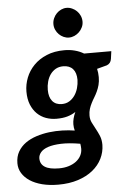

<svg xmlns="http://www.w3.org/2000/svg" viewBox="-93 -786 664 1008"><g transform="rotate(-5 239.0 -281.5)"><path d="M0 0ZM433.5 -364.5C433.5 -372.5 433.1 -380.2 432.2 -387.5C431.4 -394.8 430.2 -401.8 428.5 -408.5L481 -422.5C495 -427.8 503.2 -438.5 505.5 -454.5L511 -494.5H367.5C353.2 -503.2 337.4 -509.8 320.2 -514.2C303.1 -518.8 285 -521 266 -521C230.3 -521 199 -515.3 172 -504C145 -492.7 122.3 -477.6 104 -458.8C85.7 -439.9 71.8 -418.6 62.5 -394.8C53.2 -370.9 48.5 -346.5 48.5 -321.5C48.5 -295.5 52.4 -272.8 60.2 -253.2C68.1 -233.8 78.7 -217.5 92 -204.5C105.3 -191.5 120.8 -181.8 138.2 -175.5C155.8 -169.2 174.2 -166 193.5 -166C215.8 -166 235.1 -168.3 251.2 -173C267.4 -177.7 282 -184.3 295 -193C284.3 -169.7 279 -148.3 279 -129C279 -117.3 280.5 -106.3 283.5 -96C263.5 -99.3 241.8 -101.3 218.5 -102C195.2 -102.7 171.8 -101.6 148.5 -98.8C125.2 -95.9 102.7 -91 81 -84C59.3 -77 40.2 -67.6 23.5 -55.8C6.8 -43.9 -6.5 -29.3 -16.5 -12C-26.5 5.3 -31.5 25.7 -31.5 49C-31.5 68 -26.7 85.4 -17 101.2C-7.3 117.1 6.3 130.8 24 142.5C41.7 154.2 63.2 163.2 88.5 169.8C113.8 176.2 142.2 179.5 173.5 179.5C212.2 179.5 246.8 174.5 277.5 164.5C308.2 154.5 334.1 140.9 355.2 123.8C376.4 106.6 392.7 86.6 404 63.8C415.3 40.9 421.2 16.8 421.5 -8.5C421.5 -26.5 418.7 -42.3 413 -56C407.3 -69.7 401.2 -82.5 394.5 -94.5C387.8 -106.5 381.7 -118.2 376 -129.8C370.3 -141.2 367.5 -153.8 367.5 -167.5C367.5 -180.2 369.2 -191.8 372.5 -202.2C375.8 -212.8 379.9 -222.8 384.8 -232.2C389.6 -241.8 394.8 -251.1 400.5 -260.2C406.2 -269.4 411.4 -279.2 416.2 -289.5C421.1 -299.8 425.2 -311.1 428.5 -323.2C431.8 -335.4 433.5 -349.2 433.5 -364.5ZM228.5 -240.5C206.8 -240.5 190.2 -247.5 178.5 -261.5C166.8 -275.5 161 -295.3 161 -321C161 -336 162.9 -350.5 166.8 -364.5C170.6 -378.5 176.3 -390.9 184 -401.8C191.7 -412.6 201.2 -421.2 212.5 -427.8C223.8 -434.2 237 -437.5 252 -437.5C274.3 -437.5 291.4 -430.8 303.2 -417.5C315.1 -404.2 321 -385 321 -360C320.7 -345.3 318.5 -330.9 314.5 -316.8C310.5 -302.6 304.6 -289.8 296.8 -278.5C288.9 -267.2 279.3 -258 268 -251C256.7 -244 243.5 -240.5 228.5 -240.5ZM309 2C309 15 306 27.2 300 38.5C294 49.8 285.5 59.7 274.5 68C263.5 76.3 250.3 82.8 235 87.5C219.7 92.2 202.7 94.5 184 94.5C150.7 94.5 125.9 89.3 109.8 79C93.6 68.7 85.5 53.5 85.5 33.5C85.5 22.2 89.7 11.5 98 1.5C106.3 -8.5 119.3 -16.5 137 -22.5C154.7 -28.5 177.5 -32 205.5 -33C233.5 -34 267.2 -31.2 306.5 -24.5C307.2 -20.5 307.8 -16.2 308.2 -11.8C308.8 -7.2 309 -2.7 309 2ZM374 -662.5C374 -673.5 371.8 -683.8 367.5 -693.5C363.2 -703.2 357.4 -711.5 350.2 -718.5C343.1 -725.5 334.8 -731.1 325.5 -735.2C316.2 -739.4 306.5 -741.5 296.5 -741.5C286.8 -741.5 277.4 -739.4 268.2 -735.2C259.1 -731.1 251 -725.4 244 -718.2C237 -711.1 231.3 -702.7 227 -693C222.7 -683.3 220.5 -673.2 220.5 -662.5C220.5 -651.8 222.6 -641.8 226.8 -632.5C230.9 -623.2 236.5 -615 243.5 -608C250.5 -601 258.6 -595.4 267.8 -591.2C276.9 -587.1 286.3 -585 296 -585C306 -585 315.7 -587.1 325 -591.2C334.3 -595.4 342.6 -601 349.8 -608C356.9 -615 362.8 -623.2 367.2 -632.5C371.8 -641.8 374 -651.8 374 -662.5Z"/></g></svg>

Font: Lato
Style: Bold Italic
Weight: 700
Italic angle: -7°
Designer: Lukasz Dziedzic
Foundry: tyPoland Lukasz Dziedzic
Version: Version 2.007; 2014-02-27